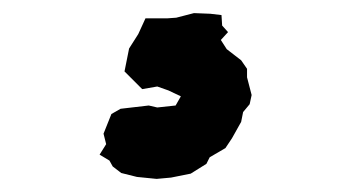

<svg xmlns="http://www.w3.org/2000/svg" viewBox="-20 -46 520 293"><path d="M219 227 189 224 165 218 152 208 147 199 132 190 142 174 138 158 150 128 164 120 207 115 220 118 248 115 256 101 237 92 220 86 197 90 186 79 170 63 177 28 191 6 202 -18H235L249 -19L276 -26L301 -25L318 -23L319 -7L328 3L317 15L326 29L348 46L357 59V72L364 99L361 113L351 125L348 140L334 165L324 180L300 194L295 204L271 219L241 225Z"/></svg>

Font: Winky Rough ExtraBold
Style: Italic
Weight: 800
Italic angle: -8.97852°
Designer: Simon Atzbach
Foundry: typofactur
Version: Version 1.206; ttfautohint (v1.8.4.7-5d5b)